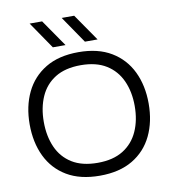

<svg xmlns="http://www.w3.org/2000/svg" viewBox="-94 -952 935 1044"><g transform="rotate(-10 373.5 -430.5)"><path d="M374 10Q265 10 192 -33.5Q119 -77 82 -154Q45 -231 45 -331Q45 -430 82 -507Q119 -584 192 -628Q265 -672 374 -672Q482 -672 555 -628Q628 -584 665 -507Q702 -430 702 -331Q702 -231 665 -154Q628 -77 555 -33.5Q482 10 374 10ZM374 -61Q459 -61 514.5 -95.5Q570 -130 597.5 -191Q625 -252 625 -331Q625 -409 597.5 -470Q570 -531 514.5 -565.5Q459 -600 374 -600Q288 -600 232.5 -565.5Q177 -531 150 -470Q123 -409 123 -331Q123 -252 150 -191Q177 -130 232.5 -95.5Q288 -61 374 -61ZM209 -871 312 -722H242L140 -871ZM386 -871 489 -722H419L317 -871Z"/></g></svg>

Font: Nata Sans
Style: Regular
Weight: 400
Designer: Daniel Uzquiano Cruz
Version: Version 1.001